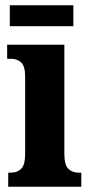

<svg xmlns="http://www.w3.org/2000/svg" viewBox="-20 -705 343 725"><path d="M11 0V-53H21Q45 -53 60 -67.5Q75 -82 75 -125V-415Q75 -455 60 -469Q45 -483 21 -483H7V-536H223V-125Q223 -82 238 -67.5Q253 -53 278 -53H287V0ZM17 -606V-685H257V-606Z"/></svg>

Font: Noto Serif Myanmar ExtraCondensed ExtraBold
Style: Regular
Weight: 800
Width: 2
Designer: Ben Mitchell and the Monotype Design Team
Foundry: Monotype Imaging Inc.
Version: Version 2.106; ttfautohint (v1.8.4.7-5d5b)